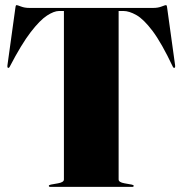

<svg xmlns="http://www.w3.org/2000/svg" viewBox="-20 -731 714 751"><path d="M95 -700H579Q598 -700 612 -705.5Q626 -711 629 -711Q630.5 -711 631.8 -709.2Q633 -707.5 634 -699L665 -475Q666 -467.5 663 -466Q659 -464 656 -470Q612 -563 576.8 -609.8Q541.5 -656.5 513.2 -672.2Q485 -688 463 -688H444V-29Q444 -18 467 -14L495 -9Q503 -7.5 503 -4Q503 0 497 0H177Q171 0 171 -4Q171 -7.5 179 -9L207 -14Q230 -18 230 -29V-688H211Q191.5 -688 164 -670.2Q136.5 -652.5 100.2 -605.5Q64 -558.5 18 -470Q15 -464 11 -466Q8 -467.5 9 -475L40 -699Q41 -707.5 42.2 -709.2Q43.5 -711 45 -711Q48 -711 62.2 -705.5Q76.5 -700 95 -700Z"/></svg>

Font: Fraunces 144pt S000 Black
Style: Regular
Weight: 900
Version: Version 1.000; ttfautohint (v1.8.3)